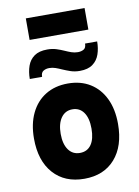

<svg xmlns="http://www.w3.org/2000/svg" viewBox="-100 -984 771 1062"><g transform="rotate(-10 286.0 -453.0)"><path d="M287 12Q177 12 113.5 -59.2Q50 -130.5 50 -255Q50 -337 79 -397.2Q108 -457.5 161.2 -490.2Q214.5 -523 287 -523Q359 -523 411.8 -490.2Q464.5 -457.5 493.2 -397.5Q522 -337.5 522 -255Q522 -130.5 459.2 -59.2Q396.5 12 287 12ZM287 -133Q328.5 -133 350.8 -164.8Q373 -196.5 373 -255Q373 -313.5 350.2 -345.8Q327.5 -378 287 -378Q246.5 -378 223.2 -345Q200 -312 200 -255Q200 -198 223.2 -165.5Q246.5 -133 287 -133ZM365.5 -580Q337 -580 313.8 -588Q290.5 -596 270 -605Q252.5 -613 235.5 -619Q218.5 -625 200.5 -625Q182 -625 167.8 -616.5Q153.5 -608 153.5 -584H84.5Q84.5 -624 96 -656.8Q107.5 -689.5 134.5 -708.8Q161.5 -728 207.5 -728Q235.5 -728 258.2 -720.8Q281 -713.5 301 -704.5Q318.5 -696.5 336.2 -690.2Q354 -684 372.5 -684Q391.5 -684 405.5 -692Q419.5 -700 419.5 -724H487.5Q487.5 -685 476.2 -652.2Q465 -619.5 438.2 -599.8Q411.5 -580 365.5 -580ZM121 -797V-918H451V-797Z"/></g></svg>

Font: Overpass Black
Style: Regular
Weight: 900
Designer: Delve Withrington, Dave Bailey, Thomas Jockin
Foundry: Delve Fonts LLC
Version: Version 4.000; ttfautohint (v1.8.3)